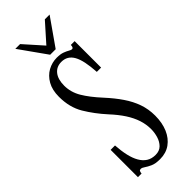

<svg xmlns="http://www.w3.org/2000/svg" viewBox="-227 -680 713 713"><g transform="rotate(-45 129.0 -324.0)"><path d="M131.5 11Q107.5 11 93.2 4.5Q79 -2 70.2 -8.2Q61.5 -14.5 55 -14.5Q49.5 -14.5 47.5 -10.8Q45.5 -7 45 0H26V-143.5H49Q51 -113 56.5 -88.8Q62 -64.5 71.8 -47.5Q81.5 -30.5 96 -21.2Q110.5 -12 131 -12Q151.5 -12 163.8 -24.2Q176 -36.5 181.5 -54.8Q187 -73 187 -91.5Q187 -117 179 -141.2Q171 -165.5 154.8 -190.5Q138.5 -215.5 113.5 -242.5Q78.5 -281 54 -322Q29.5 -363 29.5 -418.5Q29.5 -454 43.2 -478.2Q57 -502.5 79.2 -514.8Q101.5 -527 126.5 -527Q145.5 -527 157.5 -522.5Q169.5 -518 177 -513.5Q184.5 -509 189 -509Q193 -509 195 -512.8Q197 -516.5 197 -523.5H217V-384.5H194.5Q192.5 -416 187.8 -438.8Q183 -461.5 175 -475.8Q167 -490 155.2 -497Q143.5 -504 127.5 -504Q102 -504 87.2 -485.5Q72.5 -467 72.5 -434Q72.5 -399.5 91 -368.2Q109.5 -337 144 -299.5Q172.5 -268.5 192.2 -239.5Q212 -210.5 222.5 -180.5Q233 -150.5 233 -116.5Q233 -79 220.8 -50.2Q208.5 -21.5 185.8 -5.2Q163 11 131.5 11ZM117 -552 41 -659H66L131 -586L196 -659H221L146 -552Z"/></g></svg>

Font: Imbue 48pt Light
Style: Regular
Weight: 300
Designer: Tyler Finck
Foundry: Etcetera Type Company
Version: Version 1.102